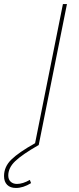

<svg xmlns="http://www.w3.org/2000/svg" viewBox="-97 -719 393 952"><path d="M-56 151Q-56 171 -44 182Q-32 193 -13 193Q16 193 51 173L57 189Q18 213 -18 213Q-46 213 -61.5 197.5Q-77 182 -77 154Q-77 108 -41 72.5Q-5 37 77 -9L215 -699H235L95 0Q13 47 -21.5 80Q-56 113 -56 151Z"/></svg>

Font: Gontserrat Thin
Style: Italic
Weight: 250
Italic angle: -11.3°
Designer: Julieta Ulanovsky
Foundry: Julieta Ulanovsky
Version: Version 6.001